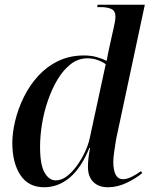

<svg xmlns="http://www.w3.org/2000/svg" viewBox="-20 -780 637 810"><path d="M166 10Q100 10 66 -41.5Q32 -93 32 -177Q32 -221 44.5 -272Q57 -323 81 -371.5Q105 -420 141 -459.5Q177 -499 225.5 -522.5Q274 -546 334 -546Q363 -546 387 -539.5Q411 -533 430 -523Q432 -536 435 -550.5Q438 -565 441 -579L459 -660Q462 -674 464.5 -686.5Q467 -699 467 -710Q467 -734 450 -742Q433 -750 404 -750H390L392 -760H591L474 -212Q471 -200 467.5 -178Q464 -156 461 -134Q458 -112 458 -98Q458 -24 499 -24Q516 -24 536.5 -34.5Q557 -45 575 -58L580 -50Q556 -29 516 -9.5Q476 10 435 10Q396 10 373.5 -12.5Q351 -35 351 -76Q351 -111 360 -156H357Q323 -72 274.5 -31Q226 10 166 10ZM215 -19Q239 -19 261.5 -36Q284 -53 304 -80.5Q324 -108 338.5 -139Q353 -170 359 -199L426 -509Q413 -519 392.5 -526.5Q372 -534 349 -534Q310 -534 278.5 -509.5Q247 -485 223 -445Q199 -405 182 -355.5Q165 -306 157 -255.5Q149 -205 149 -161Q149 -85 168 -52Q187 -19 215 -19Z"/></svg>

Font: Noto Serif Display Medium
Style: Italic
Weight: 500
Italic angle: -12°
Designer: Monotype Design Team
Foundry: Monotype Imaging Inc.
Version: Version 2.009